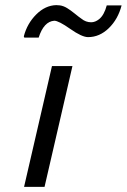

<svg xmlns="http://www.w3.org/2000/svg" viewBox="-20 -732 495 750"><path d="M75 -585Q75 -586 73 -590Q86 -640 121.5 -675.5Q157 -711 200 -712Q202 -712 206.5 -711.5Q211 -711 214 -711Q228 -709 242 -700.5Q256 -692 272.5 -678.5Q289 -665 298 -659Q315 -645 336 -645Q352 -645 367 -657Q387 -673 397 -711H455Q441 -657 405 -622Q369 -587 324 -587Q300 -587 254.5 -619Q209 -651 192 -651Q151 -648 131 -585ZM74 -2 183 -474H263L154 -2Z"/></svg>

Font: Coval
Style: Light Italic
Weight: 300
Foundry: Context Ltd
Version: Version 001.000